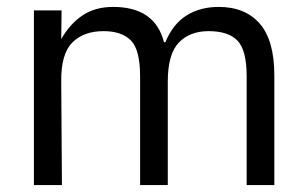

<svg xmlns="http://www.w3.org/2000/svg" viewBox="-20 -535 888 555"><path d="M78 -505H158L157 -422Q182 -466 218.5 -490.5Q255 -515 307 -515Q428 -515 454 -413H458Q480 -466 519.5 -490.5Q559 -515 612 -515Q689 -515 731 -466.5Q773 -418 773 -317V0H693V-314Q693 -390 666.5 -417.5Q640 -445 583 -445Q529 -445 497 -412Q465 -379 465 -299V0H385V-314Q385 -391 358.5 -418Q332 -445 279 -445Q222 -445 189 -412Q156 -379 157 -299L159 0H78Z"/></svg>

Font: 42dot Sans
Style: Regular
Weight: 400
Designer: 42dot
Version: Version 1.000